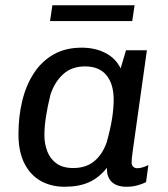

<svg xmlns="http://www.w3.org/2000/svg" viewBox="-20 -703 640 733"><path d="M226.2 10Q176 10 136.2 -11.9Q96.5 -33.8 73.5 -78.5Q50.5 -123.2 50.5 -190.8Q50.5 -258.8 65.1 -318.6Q79.8 -378.5 109.5 -423.9Q139.2 -469.2 184.5 -495.1Q229.8 -521 292 -521Q343 -521 382.4 -500.8Q421.8 -480.5 440.5 -441.8L461 -511H540.8L488.5 -139.2Q484.5 -113 483.5 -101.8Q482.5 -90.5 482.5 -82.8Q482.5 -72 488.6 -66.4Q494.8 -60.8 504 -60.8Q513.5 -60.8 524.6 -64.1Q535.8 -67.5 546.5 -73L537.5 -7.5Q522 0 503.4 5Q484.8 10 462.5 10Q425.5 10 406.1 -9Q386.8 -28 388.5 -62.5Q357.8 -24.2 319.4 -7.1Q281 10 226.2 10ZM259.8 -61.5Q308.2 -61.5 339.8 -87.5Q371.2 -113.5 387.2 -159.5Q401.5 -210.2 407.8 -250.1Q414 -290 414 -322.5Q414 -382 386.4 -415.8Q358.8 -449.5 304.8 -449.5Q255 -449.5 222.4 -420.9Q189.8 -392.2 173 -343Q161.5 -297 155.5 -257.8Q149.5 -218.5 149.5 -186.5Q149.5 -153.8 160.6 -125Q171.8 -96.2 195.9 -78.9Q220 -61.5 259.8 -61.5ZM171 -622.5 180 -683H493.8L484.8 -622.5Z"/></svg>

Font: Chivo Mono Medium
Style: Italic
Weight: 500
Italic angle: -8.05°
Monospace: yes
Designer: Hector Gatti
Foundry: Omnibus-Type
Version: Version 1.008